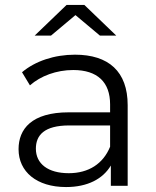

<svg xmlns="http://www.w3.org/2000/svg" viewBox="-20 -751 630 776"><path d="M285 -690 384 -607H450L321 -731H249L120 -607H186ZM283 -530C200 -530 122 -504 69 -459L101 -406C144 -444 208 -468 276 -468C374 -468 425 -419 425 -329V-297H258C107 -297 55 -229 55 -148C55 -57 128 5 247 5C334 5 396 -28 428 -82V0H496V-326C496 -462 419 -530 283 -530ZM258 -51C174 -51 125 -89 125 -150C125 -204 158 -244 260 -244H425V-158C397 -89 338 -51 258 -51Z"/></svg>

Font: Montserrat Lite
Style: Regular
Weight: 400
Designer: Julieta Ulanovsky
Foundry: Julieta Ulanovsky
Version: Version 7.200;PS 007.200;hotconv 1.0.88;makeotf.lib2.5.64775